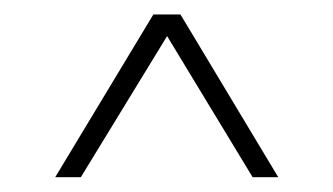

<svg xmlns="http://www.w3.org/2000/svg" viewBox="-20 -720 462 266"><path d="M56.5 -474.5 192.5 -700H230L365.5 -474.5H330L211.5 -670L92 -474.5Z"/></svg>

Font: Imbue 10pt Thin
Style: Regular
Weight: 100
Designer: Tyler Finck
Foundry: Etcetera Type Company
Version: Version 1.102; ttfautohint (v1.8.3)